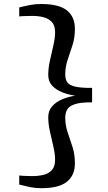

<svg xmlns="http://www.w3.org/2000/svg" viewBox="-20 -826 552 983"><path d="M191.5 137.5Q161 137.5 134.5 132Q108 126.5 78.5 119V72.5Q83.5 73.5 98 74.2Q112.5 75 127 75.2Q141.5 75.5 148 75.5Q177 75.5 203.2 69Q229.5 62.5 245.8 44.5Q262 26.5 262 -7.5Q262 -38.5 253.2 -76Q244.5 -113.5 235.8 -152.2Q227 -191 227 -226Q227 -259 247 -281.8Q267 -304.5 298.8 -317.8Q330.5 -331 365 -336Q330.5 -341 298.8 -353.5Q267 -366 247 -387.5Q227 -409 227 -442Q227 -477.5 235.8 -516.5Q244.5 -555.5 253.2 -593.2Q262 -631 262 -662Q262 -695.5 245.5 -713.2Q229 -731 203 -737.8Q177 -744.5 148 -744.5Q142.5 -744.5 127.8 -744.2Q113 -744 98.2 -743.5Q83.5 -743 78.5 -742V-788Q108 -795.5 134.5 -800.5Q161 -805.5 191.5 -805.5Q281.5 -805.5 322.5 -772.8Q363.5 -740 363.5 -678.5Q363.5 -632.5 351 -594Q338.5 -555.5 326.2 -519.5Q314 -483.5 314 -444Q314 -421 323.8 -405.8Q333.5 -390.5 363 -383Q392.5 -375.5 451.5 -376V-302Q392.5 -302.5 363 -292.5Q333.5 -282.5 323.8 -264.8Q314 -247 314 -224Q314 -185 326.2 -149Q338.5 -113 351 -74.5Q363.5 -36 363.5 10.5Q363.5 71.5 322.5 104.5Q281.5 137.5 191.5 137.5Z"/></svg>

Font: Merriweather
Style: Regular
Weight: 400
Designer: Eben Sorkin
Foundry: Eben Sorkin
Version: Version 2.100; ttfautohint (v1.7.19-72a1) -l 8 -r 50 -G 200 